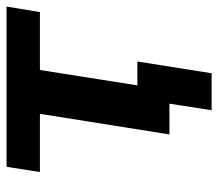

<svg xmlns="http://www.w3.org/2000/svg" viewBox="-60 -478 667 587"><g transform="rotate(-90 273.5 -184.5)"><path d="M230 129 250 0H156L219 -396H41L57 -498H547L530 -396H353L306 -98H379L343 129Z"/></g></svg>

Font: Nunito Sans 8pt
Style: Bold Italic
Weight: 700
Italic angle: -9°
Version: Version 3.101;gftools[0.9.27]